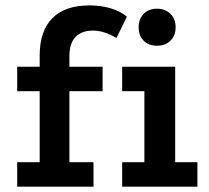

<svg xmlns="http://www.w3.org/2000/svg" viewBox="-20 -697 782 717"><path d="M128.2 -489.8Q128.2 -580.8 175.2 -628.8Q222.2 -676.8 314.8 -676.8Q356.8 -676.8 392.9 -666.1Q429 -655.5 454 -634.8L414.8 -555Q369 -582.8 326.2 -582.8Q285.8 -582.8 262.5 -559.4Q239.2 -536 239.2 -487.2V-447.8H363.2V-356.5H239.2V-91.2H329.2V0H44.2V-91.2H128.2V-356.5H44.2V-447.8H128.2ZM436.2 -447.8H634.2V-91.2H717.2V0H436.2V-91.2H519.2V-356.5H436.2ZM566.2 -664.5Q597.2 -664.5 616.5 -645.2Q635.8 -626 635.8 -595Q635.8 -563.9 616.5 -545.1Q597.2 -526.2 566.2 -526.2Q535.2 -526.2 516.5 -545.1Q497.8 -563.9 497.8 -595Q497.8 -626 516.5 -645.2Q535.2 -664.5 566.2 -664.5Z"/></svg>

Font: Podkova VF Beta
Style: Regular
Weight: 400
Designer: Ilya Yudin
Foundry: Cyreal (www.cyreal.org)
Version: Version 2.100